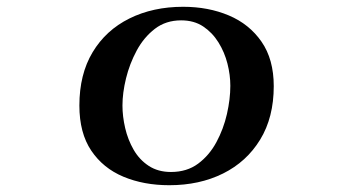

<svg xmlns="http://www.w3.org/2000/svg" viewBox="-20 -541 1040 566"><path d="M659 -288Q659 -249 649 -205Q639 -161 618 -122Q597 -83 564 -58.5Q531 -34 484 -34Q446 -34 418.5 -52Q391 -70 374 -99.5Q357 -129 349 -163.5Q341 -198 341 -230Q341 -267 351.5 -310Q362 -353 383 -392Q404 -431 436.5 -456Q469 -481 514 -481Q552 -481 579 -463Q606 -445 624 -416Q642 -387 650.5 -353.5Q659 -320 659 -288ZM787 -287Q787 -366 751 -418Q715 -470 654.5 -495.5Q594 -521 520 -521Q431 -521 361.5 -486.5Q292 -452 253 -387Q214 -322 214 -230Q214 -149 249 -97Q284 -45 344 -20Q404 5 479 5Q568 5 637.5 -29.5Q707 -64 747 -129.5Q787 -195 787 -287Z"/></svg>

Font: UoqMunThenKhung
Style: Regular
Weight: 400
Designer: Font-Kai, 金井和夫, 宇文滿月
Foundry: Kazuo Kanai, Moonlit Owen
Version: Version 1.197